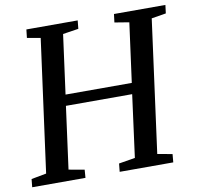

<svg xmlns="http://www.w3.org/2000/svg" viewBox="-88 -828 938 912"><g transform="rotate(-10 381.0 -371.5)"><path d="M-5.5 0 -1.5 -39 71 -52.5 157.5 -691.5 93 -703 97.5 -743H345L341 -703L265.5 -691.5L227 -406H546.5L585 -691.5L515 -703L520 -743H768L763 -703L693 -691.5L607 -52.5L678.5 -39.5L675 0H416.5L420.5 -39.5L499 -52.5L539 -353H219.5L179 -52.5L254.5 -39L251.5 0Z"/></g></svg>

Font: Merriweather Text Regular
Style: Italic
Weight: 400
Italic angle: -7.8°
Designer: Eben Sorkin
Foundry: Eben Sorkin
Version: Version 2.100; ttfautohint (v1.7.19-72a1) -l 8 -r 50 -G 200 